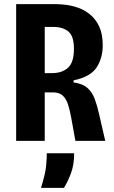

<svg xmlns="http://www.w3.org/2000/svg" viewBox="-20 -680 552 927"><path d="M58 0V-660H252Q271 -660 299 -656.5Q327 -653 357.5 -642.5Q388 -632 415 -610Q442 -588 459 -552Q476 -516 476 -461Q476 -400 446.5 -354.5Q417 -309 335 -292V-282Q379 -276 402 -255.5Q425 -235 437 -203Q449 -171 458 -131L488 0H344L323 -116Q317 -149 308.5 -175.5Q300 -202 283.5 -218Q267 -234 235 -234H196V0ZM196 -327H232Q279 -327 308 -352.5Q337 -378 337 -445Q337 -505 310.5 -527.5Q284 -550 237 -550H196ZM178 227Q199 159 202.5 122.5Q206 86 206 60H338Q338 114 323.5 154Q309 194 289 227Z"/></svg>

Font: Bricolage Grotesque 10pt Condensed Bricolage Grotesque 10pt Condensed Regular
Style: Bold
Weight: 700
Width: 3
Designer: Mathieu Triay
Foundry: Atelier Triay
Version: Version 1.000; ttfautohint (v1.8.4.7-5d5b);gftools[0.9.32]